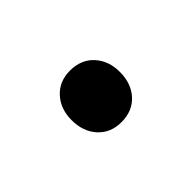

<svg xmlns="http://www.w3.org/2000/svg" viewBox="-30 -495 329 329"><g transform="rotate(45 134.0 -330.5)"><path d="M134 -272Q107 -272 89.5 -288Q72 -304 72 -330Q72 -357 89.5 -373Q107 -389 134 -389Q162 -389 179.5 -373Q197 -357 197 -330Q197 -304 179.5 -288Q162 -272 134 -272Z"/></g></svg>

Font: Roboto Serif 20pt ExtraLight
Style: Regular
Weight: 250
Version: Version 1.008